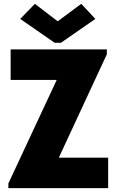

<svg xmlns="http://www.w3.org/2000/svg" viewBox="-20 -976 602 996"><path d="M23.4 0V-24.4L273.4 -559.6V-561.5H35.2V-719.7H534.2V-694.3L286.1 -160.2V-158.2H541V0ZM161.1 -956.1 278.3 -866.2H280.3L401.4 -956.1L474.6 -877.9L295.9 -753.9H263.7L85 -877.9Z"/></svg>

Font: Reddit Mono Black
Style: Regular
Weight: 900
Monospace: yes
Designer: Stephen Hutchings
Foundry: Reddit
Version: Version 1.014